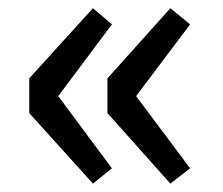

<svg xmlns="http://www.w3.org/2000/svg" viewBox="-20 -516 541 465"><path d="M205.1 -71.3 50.8 -242.2V-326.2L205.1 -496.1L251 -457L121.1 -283.2L251 -108.4ZM392.6 -71.3 240.2 -242.2V-326.2L392.6 -496.1L440.4 -457L309.6 -283.2L440.4 -108.4Z"/></svg>

Font: Gen Shin Gothic Medium
Style: Regular
Weight: 500
Designer: [Source Han Sans]
Ryoko NISHIZUKA  (kana & ideographs); Paul D. Hunt (Latin, Greek & Cyrillic); Wenlong ZHANG  (bopomofo
Version: Version 1.002.20150607